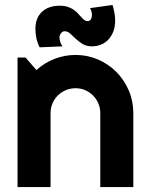

<svg xmlns="http://www.w3.org/2000/svg" viewBox="-20 -755 602 775"><path d="M184.1 0H50.8V-522.9H83L127 -472.2Q159.2 -501.5 200 -517.3Q240.7 -533.2 285.2 -533.2Q333 -533.2 375.5 -514.9Q418 -496.6 449.7 -464.6Q481.4 -432.6 499.8 -389.9Q518.1 -347.2 518.1 -298.8V0H384.8V-298.8Q384.8 -319.3 377 -337.6Q369.1 -356 355.5 -369.6Q341.8 -383.3 323.7 -391.1Q305.7 -398.9 285.2 -398.9Q264.2 -398.9 245.6 -391.1Q227.1 -383.3 213.4 -369.6Q199.7 -356 191.9 -337.6Q184.1 -319.3 184.1 -298.8ZM434.1 -734.9Q437 -726.1 439.5 -715.8Q441.4 -707 443.1 -695.8Q444.8 -684.6 444.8 -671.9Q444.8 -647.5 437.5 -628.2Q430.2 -608.9 417.7 -595.5Q405.3 -582 387.9 -575Q370.6 -567.9 351.1 -567.9Q329.1 -567.9 313.5 -577.4Q297.9 -586.9 285.9 -598.4Q273.9 -609.9 263.4 -619.4Q252.9 -628.9 241.2 -628.9Q231.9 -628.9 226.1 -620.6Q220.2 -612.3 220.2 -604Q220.2 -594.2 223.4 -585.2Q226.6 -576.2 231.9 -567.9L140.1 -564Q135.3 -572.8 131.3 -584.5Q127.9 -594.2 125.5 -608.2Q123 -622.1 123 -639.2Q123 -682.6 149.4 -707.3Q175.8 -731.9 221.2 -731.9Q240.2 -731.9 253.7 -727.3Q267.1 -722.7 277.1 -715.8Q287.1 -709 294.4 -700.9Q301.8 -692.9 307.9 -686Q314 -679.2 320.1 -674.6Q326.2 -669.9 334 -669.9Q342.3 -669.9 346.7 -677.2Q351.1 -684.6 351.1 -695.8Q351.1 -709 343.3 -722.2Z"/></svg>

Font: Righteous
Style: Regular
Weight: 400
Version: Version 1.000